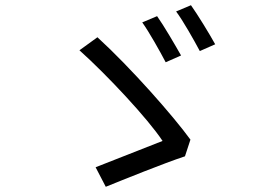

<svg xmlns="http://www.w3.org/2000/svg" viewBox="-20 -763 1040 737"><path d="M583 -701 526 -677C552 -641 594 -566 616 -524L675 -550C653 -589 608 -666 583 -701ZM713 -743 656 -719C683 -683 724 -610 747 -567L806 -593C784 -633 738 -708 713 -743ZM690 -163 711 -227C645 -318 482 -503 354 -620L285 -570C391 -475 548 -307 604 -222C549 -200 409 -145 347 -121L386 -46C453 -73 608 -136 690 -163Z"/></svg>

Font: Noto Sans CJK JP
Style: Regular
Weight: 400
Designer: Ryoko NISHIZUKA 西塚涼子 (kana, bopomofo & ideographs); Paul D. Hunt (Latin, Greek & Cyrillic); Sandoll Communications 산돌커뮤니
Foundry: Adobe
Version: Version 2.004;hotconv 1.0.118;makeotfexe 2.5.65603